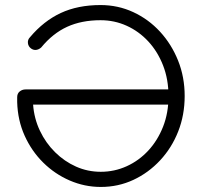

<svg xmlns="http://www.w3.org/2000/svg" viewBox="-20 -730 799 760"><path d="M379 10Q315 10 256 -15.5Q197 -41 151 -86.5Q105 -132 77.5 -193Q50 -254 48 -326V-345Q48 -360 58 -368Q68 -376 81 -376H677L682 -316H111Q115 -261 138 -212.5Q161 -164 198 -127.5Q235 -91 281 -70.5Q327 -50 379 -50Q433 -50 481.5 -72Q530 -94 567 -134Q604 -174 625.5 -228.5Q647 -283 647 -349Q647 -416 625.5 -471Q604 -526 567 -566Q530 -606 481.5 -628Q433 -650 378 -650Q303 -650 246 -624Q189 -598 143 -542Q134 -534 123.5 -532.5Q113 -531 103 -538Q92 -546 90.5 -559.5Q89 -573 99 -583Q153 -647 220.5 -678.5Q288 -710 378 -710Q447 -710 507.5 -682Q568 -654 613.5 -604.5Q659 -555 685 -490Q711 -425 711 -350Q711 -275 685.5 -210Q660 -145 614 -95.5Q568 -46 508 -18Q448 10 379 10Z"/></svg>

Font: zvoove
Style: Regular
Weight: 400
Designer: Vernon Adams (Nunito) & Andrew Paglinawan (Quicksand)
Foundry: zvoove
Version: Version 3.006